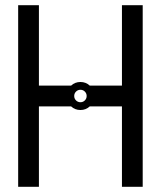

<svg xmlns="http://www.w3.org/2000/svg" viewBox="-20 -720 619 740"><path d="M50 -700V0H130V-310H254Q269 -296 290 -296Q311 -296 326 -310H450V0H530V-700H450V-390H326Q311 -404 290 -404Q269 -404 254 -390H130V-700ZM273 -367Q280 -374 290 -374Q300 -374 307 -367Q314 -360 314 -350Q314 -340 307 -333Q300 -326 290 -326Q280 -326 273 -333Q266 -340 266 -350Q266 -360 273 -367Z"/></svg>

Font: Sakbunderan
Style: Regular
Weight: 400
Version: Version 1.00